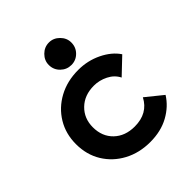

<svg xmlns="http://www.w3.org/2000/svg" viewBox="-188 -785 909 909"><g transform="rotate(-45 266.0 -330.5)"><path d="M294 6Q221 6 163 -25Q105 -56 71.5 -110.5Q38 -165 38 -236Q38 -305 71 -359.5Q104 -414 162 -445.5Q220 -477 294 -477Q357 -477 411.5 -450.5Q466 -424 494 -382L414 -306Q398 -338 364 -355Q330 -372 294 -372Q230 -372 190.5 -333.5Q151 -295 151 -236Q151 -174 190.5 -136Q230 -98 294 -98Q382 -98 419 -169L503 -101Q473 -53 419.5 -23.5Q366 6 294 6ZM288 -516Q257 -516 234.5 -538Q212 -560 212 -592Q212 -622 234.5 -644.5Q257 -667 288 -667Q318 -667 340.5 -644.5Q363 -622 363 -592Q363 -560 341 -538Q319 -516 288 -516Z"/></g></svg>

Font: Lil Grotesk Bold
Style: Regular
Weight: 700
Designer: Bastien Sozeau
Foundry: NBR — Bastien Sozeau
Version: Version 4.002; ttfautohint (v1.8.4.7-5d5b)